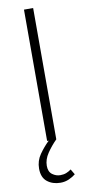

<svg xmlns="http://www.w3.org/2000/svg" viewBox="-97 -696 434 949"><g transform="rotate(-10 120.0 -222.0)"><path d="M127 215Q88 215 61 194Q34 173 34 128Q34 89 56 57.5Q78 26 105 0H97V-659H143V0Q116 27 95 58Q74 89 74 121Q74 151 92.5 164.5Q111 178 132 178Q149 178 162 173Q175 168 187 159L203 186Q190 197 170 206Q150 215 127 215Z"/></g></svg>

Font: Source Sans 3 Light
Style: Regular
Weight: 300
Designer: Paul D. Hunt
Foundry: Adobe
Version: Version 3.052;hotconv 1.1.0;makeotfexe 2.6.0